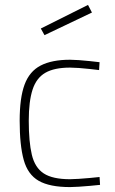

<svg xmlns="http://www.w3.org/2000/svg" viewBox="-20 -752 469 781"><path d="M265 9Q182 9 137.5 -16.5Q93 -42 76.5 -101.5Q60 -161 60 -261Q60 -354 80 -408Q100 -462 145.5 -485.5Q191 -509 265 -509Q279 -509 300.5 -507.5Q322 -506 345 -503.5Q368 -501 385 -499L383 -467Q366 -469 344 -471.5Q322 -474 300.5 -475.5Q279 -477 265 -477Q201 -477 164.5 -456Q128 -435 112.5 -387.5Q97 -340 97 -261Q97 -175 109.5 -122.5Q122 -70 158 -46.5Q194 -23 265 -23Q279 -23 300.5 -24.5Q322 -26 345 -28Q368 -30 385 -32L387 0Q369 2 346 4Q323 6 301 7.5Q279 9 265 9ZM161 -609 146 -636 338 -732 354 -701Z"/></svg>

Font: TitilliumWeb ExtraLight
Style: Regular
Weight: 400
Designer: Mohamed Gaber, Accademia di Belle Arti di Urbino and others
Foundry: Kief Type Foundry, Accademia di Belle Arti di Urbino and others
Version: Version 3.000; ttfautohint (v1.8.2)